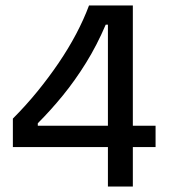

<svg xmlns="http://www.w3.org/2000/svg" viewBox="-20 -681 621 701"><path d="M27 -144V-248Q74 -295 116 -346.5Q158 -398 194 -451Q230 -504 258 -557Q286 -610 305 -661H465V0H374V-591H366Q334 -516 294 -451.5Q254 -387 209.5 -332.5Q165 -278 118 -231V-222H548V-144Z"/></svg>

Font: Bricolage Grotesque
Style: Regular
Weight: 400
Designer: Mathieu Triay
Foundry: Atelier Triay
Version: Version 1.001;gftools[0.9.33.dev8+g029e19f]